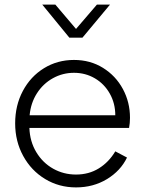

<svg xmlns="http://www.w3.org/2000/svg" viewBox="-20 -804 631 836"><path d="M46 -267Q46 -345 79.5 -408Q113 -471 171.5 -507Q230 -543 302 -543Q373 -543 428.5 -508.5Q484 -474 515 -416.5Q546 -359 546 -291Q546 -268 542 -247H108Q110 -188 138 -141.5Q166 -95 211.5 -69.5Q257 -44 311 -44Q367 -44 410.5 -71Q454 -98 482 -145L533 -118Q505 -60 445.5 -24Q386 12 311 12Q237 12 176.5 -24.5Q116 -61 81 -125Q46 -189 46 -267ZM482 -302Q482 -354 458 -396.5Q434 -439 393 -463Q352 -487 302 -487Q253 -487 210.5 -463.5Q168 -440 141 -398Q114 -356 109 -302ZM164 -784H221L311 -678L402 -784H459L339 -640H282Z"/></svg>

Font: BLUETTI 2.0 Extralight
Style: Roman
Weight: 200
Designer: Stijn de Vries
Foundry: tokotype
Version: Version 2.005;October 31, 2023;FontCreator 14.0.0.2814 64-bi